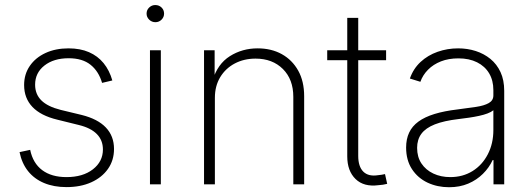

<svg xmlns="http://www.w3.org/2000/svg" viewBox="-20 -746 2148 777"><path d="M249 11.2Q197.8 11.2 158.2 -5.4Q118.7 -22 93.5 -53.5Q68.4 -85 59.1 -130.4L102.1 -139.6Q113.3 -85.4 150.9 -57.4Q188.5 -29.3 249 -29.3Q315.4 -29.3 356 -60.8Q396.5 -92.3 396.5 -141.1Q396.5 -178.7 371.8 -203.6Q347.2 -228.5 298.8 -240.2L211.9 -261.7Q145 -277.8 111.3 -313.2Q77.6 -348.6 77.6 -401.9Q77.6 -445.8 100.6 -479.2Q123.5 -512.7 164.1 -531.5Q204.6 -550.3 257.3 -550.3Q304.7 -550.3 340.1 -534.9Q375.5 -519.5 399.2 -490.5Q422.9 -461.4 434.6 -420.4L393.1 -410.6Q379.4 -457.5 346.4 -483.9Q313.5 -510.3 257.8 -510.3Q197.3 -510.3 159.7 -480.7Q122.1 -451.2 122.1 -403.3Q122.1 -364.7 147.5 -339.6Q172.9 -314.5 225.6 -301.3L310.5 -280.8Q375.5 -264.6 408.4 -230Q441.4 -195.3 441.4 -143.1Q441.4 -97.2 417 -62.5Q392.6 -27.8 349.4 -8.3Q306.2 11.2 249 11.2Z M586.9 0V-542.5H630.9V0ZM608.9 -656.2Q594.2 -656.2 583.7 -666.5Q573.2 -676.8 573.2 -690.9Q573.2 -705.6 583.7 -715.6Q594.2 -725.6 608.4 -725.6Q623.5 -725.6 633.8 -715.6Q644 -705.6 644 -690.9Q644 -676.8 633.8 -666.5Q623.5 -656.2 608.9 -656.2Z M849.6 -350.1V0H805.7V-542.5H848.6V-420.4H840.3Q860.4 -487.3 910.4 -518.8Q960.4 -550.3 1022.5 -550.3Q1078.1 -550.3 1120.4 -526.9Q1162.6 -503.4 1186.8 -460.2Q1210.9 -417 1210.9 -356.4V0H1167V-354Q1167 -424.8 1124.8 -466.8Q1082.5 -508.8 1014.2 -508.8Q967.3 -508.8 929.9 -489Q892.6 -469.2 871.1 -433.6Q849.6 -397.9 849.6 -350.1Z M1542.5 -542.5V-502.4H1304.2V-542.5ZM1385.3 -673.8H1429.7V-115.2Q1429.7 -71.8 1450.4 -51.3Q1471.2 -30.8 1510.3 -37.1Q1516.6 -37.6 1524.2 -38.8Q1531.7 -40 1538.1 -41.5L1546.9 -2Q1539.1 0 1529.8 1.5Q1520.5 2.9 1511.7 3.4Q1452.6 11.2 1418.9 -21.5Q1385.3 -54.2 1385.3 -113.3Z M1797.4 11.7Q1750 11.7 1710.4 -6.8Q1670.9 -25.4 1647.2 -61.5Q1623.5 -97.7 1623.5 -148.9Q1623.5 -183.1 1635.7 -209.2Q1647.9 -235.4 1673.3 -253.9Q1698.7 -272.5 1738.3 -284.7Q1777.8 -296.9 1832 -303.2Q1874.5 -308.6 1907 -313.5Q1939.5 -318.4 1958 -328.9Q1976.6 -339.4 1976.6 -359.9V-381.3Q1976.6 -420.4 1959.5 -449.2Q1942.4 -478 1910.6 -493.9Q1878.9 -509.8 1835 -509.8Q1795.4 -509.8 1764.4 -497.6Q1733.4 -485.4 1712.2 -463.9Q1690.9 -442.4 1681.2 -415L1638.7 -428.2Q1652.8 -468.3 1682.1 -495.4Q1711.4 -522.5 1751 -536.4Q1790.5 -550.3 1834 -550.3Q1871.6 -550.3 1905 -539.6Q1938.5 -528.8 1964.6 -507.6Q1990.7 -486.3 2005.6 -454.1Q2020.5 -421.9 2020.5 -378.4V0H1977.1V-98.1H1973.6Q1959.5 -67.4 1934.3 -42.5Q1909.2 -17.6 1874.8 -2.9Q1840.3 11.7 1797.4 11.7ZM1802.2 -29.3Q1853 -29.3 1892.3 -53.7Q1931.6 -78.1 1954.1 -121.6Q1976.6 -165 1976.6 -219.7V-299.8Q1967.8 -292.5 1952.9 -286.9Q1938 -281.2 1918.7 -277.1Q1899.4 -272.9 1878.2 -269.8Q1856.9 -266.6 1835.9 -264.2Q1776.9 -257.3 1739.7 -242.7Q1702.6 -228 1685.3 -204.6Q1668 -181.2 1668 -147.5Q1668 -110.8 1685.5 -84.5Q1703.1 -58.1 1733.6 -43.7Q1764.2 -29.3 1802.2 -29.3Z"/></svg>

Font: Inter 16pt ExtraLight
Style: Regular
Weight: 250
Version: Version 4.001;git-66647c0bb